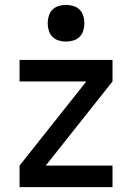

<svg xmlns="http://www.w3.org/2000/svg" viewBox="-20 -765 540 785"><path d="M60 0V-88L333 -432H60V-520H440V-432L167 -88H440V0ZM250 -595Q235 -595 220 -599.5Q205 -604 194.5 -614.5Q184 -625 179.5 -640Q175 -655 175 -670Q175 -685 179.5 -700Q184 -715 194.5 -725.5Q205 -736 220 -740.5Q235 -745 250 -745Q265 -745 280 -740.5Q295 -736 305.5 -725.5Q316 -715 320.5 -700Q325 -685 325 -670Q325 -655 320.5 -640Q316 -625 305.5 -614.5Q295 -604 280 -599.5Q265 -595 250 -595Z"/></svg>

Font: Iosevka Semibold
Style: Regular
Weight: 600
Monospace: yes
Designer: Belleve Invis
Foundry: Belleve Invis
Version: Version 33.2.3; ttfautohint (v1.8.4)